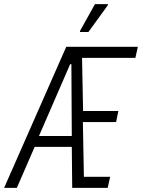

<svg xmlns="http://www.w3.org/2000/svg" viewBox="-47 -916 692 936"><path d="M-27 0 276 -688H625L613 -634H353L358 -375H530L519 -321H357L362 -54H490L478 0H305L303 -200H122L35 0ZM143 -253H303L301 -603H295ZM343 -760V-765L416 -896H479V-891L384 -760Z"/></svg>

Font: Saira Condensed Light
Style: Italic
Weight: 300
Width: 3
Italic angle: -12°
Designer: Hector Gatti with collaboration of the Omnibus-Type team
Foundry: Omnibus-Type
Version: Version 1.101